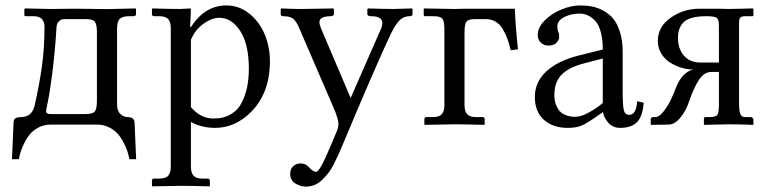

<svg xmlns="http://www.w3.org/2000/svg" viewBox="-20 -462 2846 712"><path d="M150.9 -50.8Q150.9 -45.4 153.8 -42.7Q156.7 -40 160.2 -39.6Q163.6 -39.1 169.9 -39.1H299.3Q325.2 -39.1 332.3 -49.6Q339.4 -60.1 339.4 -87.9V-342.3Q339.4 -370.1 332.3 -380.6Q325.2 -391.1 298.8 -391.1H218.3Q207.5 -391.1 200.7 -385Q193.8 -378.9 192.1 -373.8Q190.4 -368.7 189.9 -364.7Q183.6 -264.2 173.8 -189.9Q164.1 -115.7 157.5 -85Q150.9 -54.2 150.9 -50.8ZM168 0Q144 0 124.3 10Q104.5 20 92.5 33.9Q80.6 47.9 70.8 67.1Q61 86.4 56.9 100.3Q52.7 114.3 49.8 128.4H24.4L30.3 -7.8Q30.8 -20 38.1 -23.9Q45.4 -27.8 58.1 -27.8Q98.1 -27.8 108.4 -70.3Q126 -148.4 135.5 -216.3Q145 -284.2 145 -365.2Q145 -378.9 136.2 -390.4Q127.4 -401.9 103.5 -401.9H76.7Q70.3 -401.9 70.3 -406.7V-428.7L73.2 -430.7Q151.4 -428.7 168 -428.7Q175.3 -428.7 207.8 -429.2Q240.2 -429.7 261.2 -429.7Q283.2 -429.7 320.3 -429Q357.4 -428.2 377 -428.2L482.9 -430.7L484.4 -428.7V-409.2Q484.4 -406.2 481.9 -404.1Q479.5 -401.9 476.6 -401.9H460Q433.1 -401.9 423.6 -391.6Q414.1 -381.3 414.1 -355V-75.7Q414.1 -50.8 426.3 -39.3Q438.5 -27.8 454.1 -27.8Q478 -27.8 479 -6.8L484.9 128.4H460Q457 113.8 452.4 99.1Q447.8 84.5 438 65.9Q428.2 47.4 415.8 33.4Q403.3 19.5 383.5 9.8Q363.8 0 340.3 0Z M688 -314.5V-64.9Q723.6 -22.5 772 -22.5Q810.1 -22.5 836.9 -38.8Q863.8 -55.2 877.4 -83.5Q891.1 -111.8 897 -142.1Q902.8 -172.4 902.8 -208.5Q902.8 -295.9 871.6 -345.9Q840.3 -396 793 -396Q765.1 -396 734.4 -373.8Q703.6 -351.6 688 -314.5ZM688 -428.7 685.1 -361.8H688Q740.2 -441.9 819.3 -441.9Q866.2 -441.9 903.8 -412.1Q941.4 -382.3 961.2 -335.4Q981 -288.6 981 -235.4Q981 -116.7 910.6 -46.4Q852.1 12.2 777.8 12.2Q727.5 12.2 688 -9.8V156.2Q688 178.7 697.8 189.5Q707.5 200.2 731 200.2H750Q758.3 200.2 758.3 208.5V227.1L756.3 229Q688 227.1 648.9 227.1L545.4 229L543.5 227.1V208.5Q543.5 200.2 551.3 200.2H570.3Q594.2 200.2 603.8 189.5Q613.3 178.7 613.3 156.2V-357.9Q613.3 -380.4 603.8 -391.1Q594.2 -401.9 570.3 -401.9H551.3Q543.5 -401.9 543.5 -410.2V-428.7L545.4 -430.7Q613.3 -428.7 648.9 -428.7L686 -430.7Z M1218.3 -409.7Q1218.3 -406.2 1214.8 -404.1Q1211.4 -401.9 1207.5 -401.9Q1164.6 -401.9 1164.6 -379.9Q1164.6 -371.1 1170.4 -356.9L1280.3 -98.6L1391.6 -352.5Q1397.9 -366.7 1397.9 -376.5Q1397.9 -401.9 1356.4 -401.9H1352.1Q1348.6 -401.9 1345.5 -404.3Q1342.3 -406.7 1342.3 -409.2V-427.7L1344.2 -430.7Q1403.3 -428.7 1438.5 -428.7L1507.3 -430.7L1509.8 -428.7V-409.7Q1509.8 -401.9 1499 -401.9Q1485.8 -401.9 1474.6 -396Q1463.4 -390.1 1454.3 -378.2Q1445.3 -366.2 1440.2 -357.2Q1435.1 -348.1 1428.2 -334Q1373 -217.3 1251 74.2Q1241.2 97.7 1235.1 111.1Q1229 124.5 1218.3 145.8Q1207.5 167 1197.8 179.4Q1188 191.9 1174.8 204.8Q1161.6 217.8 1146.5 223.9Q1131.3 230 1114.3 230Q1094.7 230 1075.4 218.5Q1056.2 207 1056.2 183.1Q1056.2 163.1 1068.1 153.6Q1080.1 144 1094.7 144Q1113.8 144 1125.5 157.7Q1140.6 175.3 1151.9 175.3Q1157.2 175.3 1166 162.4Q1174.8 149.4 1186.8 123Q1198.7 96.7 1206.5 78.1Q1214.4 59.6 1227.5 28.3Q1234.9 11.7 1234.9 -2.9Q1234.9 -20.5 1218.3 -59.6L1091.8 -352.5Q1080.1 -381.8 1068.1 -391.8Q1056.2 -401.9 1030.8 -401.9Q1021 -401.9 1021 -409.2V-428.7L1023.4 -430.7Q1066.9 -428.7 1097.7 -428.7L1216.3 -430.7L1218.3 -427.7Z M1627.9 -71.8V-354Q1627.9 -383.3 1620.6 -392.6Q1613.3 -401.9 1587.4 -401.9H1556.6Q1551.3 -401.9 1551.3 -407.2V-428.7L1553.7 -430.7L1665.5 -428.7L1703.6 -429.7H1889.2Q1892.1 -356.4 1900.9 -279.3L1874 -275.4Q1868.2 -299.8 1861.6 -318.1Q1855 -336.4 1844.5 -354.2Q1834 -372.1 1817.9 -381.6Q1801.8 -391.1 1781.2 -391.1H1741.7Q1716.8 -391.1 1709.7 -381.8Q1702.6 -372.6 1702.6 -340.8V-71.8Q1702.6 -49.3 1712.4 -38.6Q1722.2 -27.8 1745.6 -27.8H1769Q1777.3 -27.8 1777.3 -19.5V-1L1775.4 1Q1702.6 -1 1663.6 -1L1555.7 1L1553.7 -1V-19.5Q1553.7 -27.8 1561.5 -27.8H1585Q1608.9 -27.8 1618.4 -38.6Q1627.9 -49.3 1627.9 -71.8Z M2215.3 -245.1 2136.7 -224.6Q2105 -215.3 2083.7 -201.9Q2062.5 -188.5 2052.5 -172.4Q2042.5 -156.2 2039.1 -141.4Q2035.6 -126.5 2035.6 -107.4Q2035.6 -94.2 2039.1 -81.5Q2042.5 -68.8 2050.5 -56.4Q2058.6 -43.9 2075 -36.4Q2091.3 -28.8 2113.8 -28.8Q2134.3 -28.8 2163.3 -44.7Q2192.4 -60.5 2215.3 -80.1ZM2279.8 12.2Q2253.4 12.2 2236.6 -6.1Q2219.7 -24.4 2215.8 -46.4L2192.9 -30.3Q2155.8 -4.4 2136.2 3.9Q2116.7 12.2 2084.5 12.2Q2030.3 12.2 1996.8 -17.8Q1963.4 -47.9 1963.4 -102.5Q1963.4 -158.2 2006.3 -197.5Q2049.3 -236.8 2123.5 -255.4L2215.3 -278.3Q2215.3 -318.4 2207 -346.4Q2198.7 -374.5 2184.6 -387.7Q2170.4 -400.9 2157 -406.2Q2143.6 -411.6 2128.9 -411.6Q2097.7 -411.6 2072.3 -398.7Q2046.9 -385.7 2046.9 -364.3Q2046.9 -351.6 2050.3 -343.8Q2053.7 -337.9 2053.7 -325.7Q2053.7 -314 2043.7 -303.5Q2033.7 -293 2014.2 -293Q1996.6 -293 1985.4 -304Q1974.1 -314.9 1974.1 -332.5Q1974.1 -360.4 2000.2 -386.5Q2026.4 -412.6 2063 -427.2Q2099.6 -441.9 2131.8 -441.9Q2155.8 -441.9 2176.5 -437.7Q2197.3 -433.6 2218.5 -421.9Q2239.7 -410.2 2254.9 -391.6Q2270 -373 2279.5 -341.8Q2289.1 -310.5 2289.1 -269.5V-122.6Q2289.1 -71.8 2293.2 -54Q2297.4 -36.1 2313.5 -36.1Q2339.4 -36.1 2342.8 -86.4L2367.2 -81.1Q2362.8 -28.8 2341.6 -8.3Q2320.3 12.2 2279.8 12.2Z M2646 -230V-366.2Q2646 -389.6 2637.9 -395.8Q2629.9 -401.9 2600.1 -401.9Q2539.6 -401.9 2516.8 -381.1Q2494.1 -360.4 2494.1 -321.3Q2494.1 -281.7 2516.1 -255.9Q2538.1 -230 2578.6 -230ZM2486.3 -135.7Q2508.8 -194.3 2550.8 -204.1Q2529.3 -204.1 2506.8 -210.9Q2484.4 -217.8 2464.6 -230.2Q2444.8 -242.7 2432.1 -263.7Q2419.4 -284.7 2419.4 -310.1Q2419.4 -362.8 2467 -396.2Q2514.6 -429.7 2574.2 -429.7H2642.6L2684.6 -428.7L2772 -430.7L2773.9 -428.7V-405.3Q2773.9 -401.9 2770.5 -401.9H2745.6Q2736.3 -401.9 2731.2 -400.4Q2726.1 -398.9 2723.9 -394.5Q2721.7 -390.1 2721.2 -386Q2720.7 -381.8 2720.7 -372.1V-76.2Q2720.7 -53.2 2725.1 -40.5Q2729.5 -27.8 2742.2 -27.8H2763.7Q2768.6 -27.8 2771.2 -24.4Q2773.9 -21 2773.9 -19V1Q2718.8 -1 2683.1 -1L2590.3 1V-21Q2590.3 -27.8 2596.2 -27.8H2610.8Q2634.8 -27.8 2640.4 -36.4Q2646 -44.9 2646 -76.2V-195.3H2618.7Q2591.3 -195.3 2572 -166Q2552.7 -136.7 2534.7 -84Q2523.4 -50.3 2502.7 -25.4Q2481.9 -0.5 2459.5 0L2395.5 1L2393.1 -1V-19.5Q2393.1 -27.8 2403.3 -27.8H2410.6Q2424.3 -27.8 2440.4 -48.3Q2456.5 -68.8 2466.8 -90.3Q2477.1 -111.8 2486.3 -135.7Z"/></svg>

Font: Libertinage
Style: f
Weight: 400
Designer: OSP
Foundry: OSP
Version: Version 1.0; 2008; OFL relea